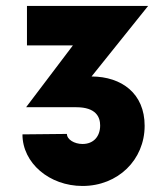

<svg xmlns="http://www.w3.org/2000/svg" viewBox="-20 -615 556 643"><path d="M286.6 -358.9 476.1 -595.2H70.3V-462.9H224.1L67.4 -255.9H235.4C301.8 -255.9 315.4 -222.7 315.4 -194.8C315.4 -158.7 293.9 -132.8 256.3 -132.8C229 -132.8 204.1 -147.9 204.1 -166.5L55.2 -165C55.2 -68.8 145.5 7.8 256.3 7.8C375 7.8 464.4 -79.6 464.4 -193.8C464.4 -301.8 387.7 -358.4 286.6 -358.9Z"/></svg>

Font: Now Black
Style: Regular
Weight: 400
Designer: Alfredo Marco Pradil
Foundry: Alfredo Marco Pradil
Version: Version 1.200;hotconv 1.0.109;makeotfexe 2.5.65596